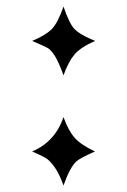

<svg xmlns="http://www.w3.org/2000/svg" viewBox="-20 -551 392 592"><path d="M272.9 -424.8Q228 -404.8 209.5 -382.8Q190.9 -360.8 175.8 -318.8Q160.6 -360.8 148.9 -378.9Q137.2 -397 127.7 -402.6Q118.2 -408.2 79.1 -424.8Q120.1 -441.9 139.2 -460.9Q158.2 -480 175.8 -530.8Q193.8 -477.5 210 -461.2Q226.1 -444.8 263.2 -429.2Q270 -426.8 272.9 -424.8ZM272.9 -84Q226.1 -63.5 214.8 -52.7Q195.3 -34.2 175.8 21Q162.6 -16.1 147.7 -36.6Q132.8 -57.1 119.9 -64.5Q106.9 -71.8 79.1 -84Q149.9 -113.8 175.8 -189.9Q190.9 -147.9 210.4 -126Q230 -104 272.9 -84Z"/></svg>

Font: Linux Libertine
Style: Bold
Weight: 700
Designer: Philipp H. Poll
Foundry: Philipp H. Poll
Version: Version 5.0.3